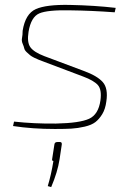

<svg xmlns="http://www.w3.org/2000/svg" viewBox="-20 -512 538 780"><path d="M318 -201 159 -261Q146 -266 138 -269Q130 -272 119 -277.5Q108 -283 102.5 -287.5Q97 -292 88.5 -300Q80 -308 78.5 -315.5Q77 -323 72 -334.5Q67 -346 69.5 -358Q72 -370 72 -387Q83 -456 125.5 -475Q168 -494 264 -492Q364 -490 450 -480L446 -462Q351 -469 265 -470Q173 -472 139.5 -457.5Q106 -443 96 -383Q89 -340 103.5 -320Q118 -300 160 -284L320 -224Q375 -204 397.5 -178.5Q420 -153 412 -100Q408 -69 395.5 -48.5Q383 -28 367.5 -16Q352 -4 324 2.5Q296 9 270.5 10.5Q245 12 203 12Q112 12 33 0L37 -18Q120 -9 207 -10Q304 -12 342 -29.5Q380 -47 388 -104Q394 -148 377.5 -166.5Q361 -185 318 -201ZM213 65H224Q232 65 231 75L222 135Q214 187 188 248L174 244Q188 198 197 142Q190 142 192 133L201 75Q202 65 213 65Z"/></svg>

Font: Exo 2.0 Thin
Style: Italic
Weight: 250
Italic angle: -8°
Designer: Natanael Gama
Version: Version 1.001;PS 001.001;hotconv 1.0.70;makeotf.lib2.5.58329